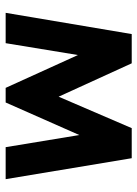

<svg xmlns="http://www.w3.org/2000/svg" viewBox="79 -576 497 696"><g transform="rotate(90 328.0 -228.5)"><path d="M104 -457H210L331 -192L445 -457H554L630 0H514L470 -267L352 0H299L180 -262L137 0H27Z"/></g></svg>

Font: Tilda Sans Bold
Style: Regular
Weight: 700
Designer: ParaType Ltd
Foundry: ParaType Ltd
Version: Version 1.009